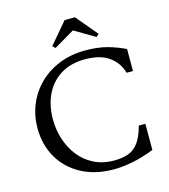

<svg xmlns="http://www.w3.org/2000/svg" viewBox="-132 -1017 993 1130"><g transform="rotate(-15 365.0 -452.0)"><path d="M421 10Q308 10 224 -35.5Q140 -81 94.5 -160Q49 -239 49 -340Q49 -416 76.5 -483Q104 -550 155.5 -601Q207 -652 279 -681Q351 -710 439 -710Q516 -710 573 -694Q630 -678 679 -654V-520H640Q623 -583 569.5 -621.5Q516 -660 423 -660Q336 -660 275 -622Q214 -584 182 -518Q150 -452 150 -366Q150 -305 168.5 -246.5Q187 -188 223 -141.5Q259 -95 313 -67.5Q367 -40 437 -40Q486 -40 522 -52.5Q558 -65 584.5 -99.5Q611 -134 629 -201H669V-42Q598 -14 536 -2Q474 10 421 10ZM274 -769 258 -784 368 -914H431L540 -784L524 -769L400 -842H398Z"/></g></svg>

Font: Hedvig Letters Serif
Style: Regular
Weight: 400
Designer: Alexander Örn & Tor Weibull
Foundry: Kanon Foundry
Version: Version 1.000